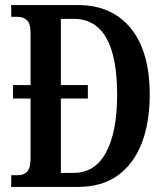

<svg xmlns="http://www.w3.org/2000/svg" viewBox="-20 -734 653 754"><path d="M24 0V-46H52Q74 -46 87 -60.5Q100 -75 100 -113V-347H31V-400H100V-604Q100 -642 85.5 -655Q71 -668 48 -668H24V-714H287Q419 -714 493.5 -623Q568 -532 568 -362Q568 -253 536.5 -171.5Q505 -90 442.5 -45Q380 0 287 0ZM269 -55Q353 -55 396.5 -135.5Q440 -216 440 -362Q440 -660 269 -660H219V-400H325V-347H219V-55Z"/></svg>

Font: Noto Serif ExtraCondensed SemiBold
Style: Regular
Weight: 600
Width: 2
Designer: Monotype Design Team
Foundry: Monotype Imaging Inc.
Version: Version 2.015; ttfautohint (v1.8.4.7-5d5b)